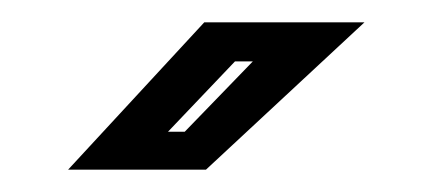

<svg xmlns="http://www.w3.org/2000/svg" viewBox="-20 -708 384 172"><path d="M41 -556 163 -688H306.5L164.5 -556ZM130.5 -590H145.5L206.5 -653H190.5Z"/></svg>

Font: Tourney Condensed Regular
Style: Bold
Weight: 700
Width: 3
Designer: Tyler Finck
Foundry: Etcetera Type Co
Version: Version 1.010; ttfautohint (v1.8.3)